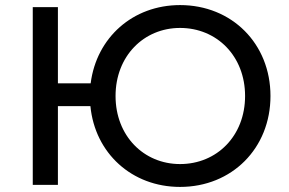

<svg xmlns="http://www.w3.org/2000/svg" viewBox="-20 -728 1139 756"><path d="M689 -708C503 -708 360 -580 337 -400H208V-700H109V0H208V-310H336C354 -125 499 8 689 8C893 8 1045 -144 1045 -350C1045 -556 893 -708 689 -708ZM689 -82C546 -82 435 -193 435 -350C435 -507 546 -618 689 -618C834 -618 945 -507 945 -350C945 -193 834 -82 689 -82Z"/></svg>

Font: AWKNG-Font Medium
Style: Regular
Weight: 500
Designer: Awakening Church
Foundry: Awakening Church
Version: Version 1.700;PS 001.700;hotconv 1.0.88;makeotf.lib2.5.64775